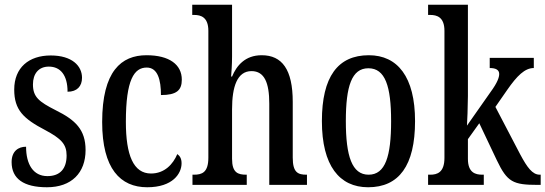

<svg xmlns="http://www.w3.org/2000/svg" viewBox="-20 -780 2301 810"><path d="M178 10C282 10 341 -51 341 -147C341 -233 298 -274 215 -315C144 -351 119 -371 119 -424C119 -469 143 -499 186 -499C235 -499 265 -463 265 -393C305 -393 326 -416 326 -452C326 -502 284 -546 194 -546C102 -546 40 -495 40 -402C40 -316 79 -279 171 -231C238 -195 261 -172 261 -124C261 -70 235 -37 180 -37C120 -37 90 -87 90 -161C58 -161 29 -143 29 -96C29 -26 80 10 178 10Z M601 10C709 10 746 -48 746 -91C746 -111 739 -122 728 -130C710 -87 674 -48 617 -48C543 -48 511 -125 511 -266C511 -444 546 -495 599 -495C646 -495 659 -442 659 -379C725 -379 747 -399 747 -444C747 -507 695 -547 598 -547C492 -547 411 -480 411 -265C411 -68 488 10 601 10Z M792 0H1021V-43H1019C984 -43 959 -51 959 -110V-319C959 -415 981 -480 1041 -480C1096 -480 1116 -430 1116 -343V0H1275V-43H1273C1237 -43 1215 -52 1215 -115V-350C1215 -487 1170 -547 1084 -547C1014 -547 978 -503 959 -457H955C956 -468 959 -507 959 -542V-760H791V-717H799C827 -717 859 -708 859 -650V-115C859 -52 832 -43 798 -43H792Z M1533 10C1663 10 1731 -81 1731 -269C1731 -456 1657 -547 1536 -547C1405 -547 1338 -456 1338 -269C1338 -81 1412 10 1533 10ZM1535 -43C1465 -43 1439 -121 1439 -269C1439 -417 1464 -492 1534 -492C1605 -492 1630 -417 1630 -269C1630 -121 1606 -43 1535 -43Z M1786 0H2021V-43H2015C1986 -43 1954 -51 1954 -110V-193L2002 -260L2076 -104C2120 -12 2144 0 2249 0H2261V-43H2257C2226 -43 2204 -74 2175 -128L2070 -329L2120 -401C2161 -460 2194 -493 2232 -493V-536H2046V-493C2072 -493 2086 -485 2086 -468C2086 -455 2080 -433 2049 -391L1950 -250C1951 -256 1954 -341 1954 -375V-760H1786V-717H1795C1823 -717 1855 -708 1855 -650V-114C1855 -52 1824 -43 1795 -43H1786Z"/></svg>

Font: Noto Serif Sinhala ExtraCondensed Medium
Style: Regular
Weight: 500
Width: 2
Designer: Jelle Bosma - Monotype Design Team
Foundry: Monotype Imaging Inc.
Version: Version 2.007